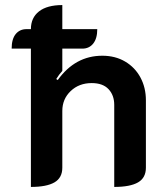

<svg xmlns="http://www.w3.org/2000/svg" viewBox="-20 -729 632 758"><path d="M556 -333V-67Q556 -27 525 -9Q494 9 431 9V-315Q431 -353 408.5 -377Q386 -401 342 -401Q292 -401 259 -369.5Q226 -338 226 -291V-67Q226 -27 195 -9Q164 9 102 9V-537H26Q26 -575 42 -594.5Q58 -614 85 -614H102Q102 -659 134 -684Q166 -709 226 -709V-614H364Q364 -577 348 -557Q332 -537 305 -537H226V-449Q213 -435 202 -417L208 -413Q277 -509 384 -509Q435 -509 474 -486Q513 -463 534.5 -423Q556 -383 556 -333Z"/></svg>

Font: K2D
Style: Bold
Weight: 700
Designer: Katatrad Aksorn Co.,Ltd.
Foundry: Cadson Demak Co.,Ltd.
Version: Version 1.000; ttfautohint (v1.6)